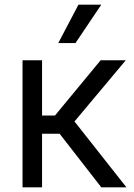

<svg xmlns="http://www.w3.org/2000/svg" viewBox="-20 -804 577 824"><path d="M76.7 0V-545.5H160.5V-308.2H215.9L411.9 -545.5H519.9L299.7 -282.7L522.7 0H414.8L235.8 -230.1H160.5V0ZM230.1 -619.3 316.8 -784.1H414.8L304 -619.3Z"/></svg>

Font: Inter Alia
Style: Regular
Weight: 400
Designer: Rasmus Andersson (Latin, Greek, Cyrillic etc.) and Evan from Shavian.info (Shavian, old style figures)
Foundry: Shavian.info
Version: Version 0.001;git-37ab20767